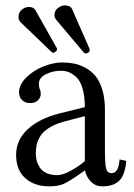

<svg xmlns="http://www.w3.org/2000/svg" viewBox="-20 -671 492 704"><path d="M61.5 -636.7Q73.2 -645.5 85.9 -645.5Q103 -645.5 109.9 -633.8L188 -495.1Q189 -494.1 189 -491.2Q189 -484.4 183.6 -481.4Q179.7 -477.5 175.3 -477.5Q171.4 -477.5 168.9 -480.5L55.2 -589.8Q47.9 -597.2 47.9 -608.9Q47.9 -626 61.5 -636.7ZM196.8 -644.5Q207.5 -651.4 217.8 -651.4Q220.7 -651.4 221.7 -650.9Q239.3 -649.4 244.6 -637.2L308.6 -491.2Q309.1 -490.2 309.1 -487.8Q309.1 -481.9 302.7 -477.5Q297.9 -475.1 294.4 -475.1Q290.5 -475.1 287.6 -478L185.5 -599.1Q179.7 -606.4 179.7 -614.7Q179.7 -634.8 196.8 -644.5ZM291 -245.1 212.4 -224.6Q180.7 -215.3 159.4 -201.9Q138.2 -188.5 128.2 -172.4Q118.2 -156.2 114.7 -141.4Q111.3 -126.5 111.3 -107.4Q111.3 -94.2 114.7 -81.5Q118.2 -68.8 126.2 -56.4Q134.3 -43.9 150.6 -36.4Q167 -28.8 189.5 -28.8Q210 -28.8 239 -44.7Q268.1 -60.5 291 -80.1ZM355.5 12.2Q329.1 12.2 312.3 -6.1Q295.4 -24.4 291.5 -46.4L268.6 -30.3Q231.4 -4.4 211.9 3.9Q192.4 12.2 160.2 12.2Q106 12.2 72.5 -17.8Q39.1 -47.9 39.1 -102.5Q39.1 -158.2 82 -197.5Q125 -236.8 199.2 -255.4L291 -278.3Q291 -318.4 282.7 -346.4Q274.4 -374.5 260.3 -387.7Q246.1 -400.9 232.7 -406.2Q219.2 -411.6 204.6 -411.6Q173.3 -411.6 147.9 -398.7Q122.6 -385.7 122.6 -364.3Q122.6 -351.6 126 -343.8Q129.4 -337.9 129.4 -325.7Q129.4 -314 119.4 -303.5Q109.4 -293 89.8 -293Q72.3 -293 61 -304Q49.8 -314.9 49.8 -332.5Q49.8 -360.4 75.9 -386.5Q102.1 -412.6 138.7 -427.2Q175.3 -441.9 207.5 -441.9Q231.4 -441.9 252.2 -437.7Q272.9 -433.6 294.2 -421.9Q315.4 -410.2 330.6 -391.6Q345.7 -373 355.2 -341.8Q364.7 -310.5 364.7 -269.5V-122.6Q364.7 -71.8 368.9 -54Q373 -36.1 389.2 -36.1Q415 -36.1 418.5 -86.4L442.9 -81.1Q438.5 -28.8 417.2 -8.3Q396 12.2 355.5 12.2Z"/></svg>

Font: Libertinage
Style: l
Weight: 400
Designer: OSP
Foundry: OSP
Version: Version 1.0; 2008; OFL relea